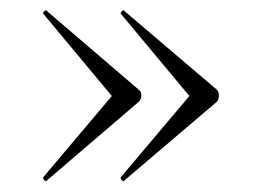

<svg xmlns="http://www.w3.org/2000/svg" viewBox="-20 -382 491 364"><path d="M216 -361 391 -212Q395 -208 395 -201Q395 -194 391 -189L216 -40Q215 -37 211.5 -40Q208 -43 209 -46L339 -200L209 -356Q208 -358 211.5 -361Q215 -364 216 -361ZM69 -361 243 -212Q248 -208 248 -201Q248 -194 243 -189L69 -40Q68 -37 64.5 -40Q61 -43 62 -46L192 -200L62 -356Q61 -358 64.5 -361Q68 -364 69 -361Z"/></svg>

Font: Cormorant Infant Light
Style: Regular
Weight: 300
Designer: Christian Thalmann (Catharsis Fonts)
Foundry: Catharsis Fonts
Version: Version 4.001